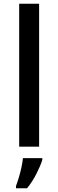

<svg xmlns="http://www.w3.org/2000/svg" viewBox="-20 -780 310 1021"><path d="M188 0H82V-760H188ZM205 70Q196 100 174 143.5Q152 187 124 221H65V209Q72 191 80 164.5Q88 138 94 110Q100 82 102 61H205Z"/></svg>

Font: Noto Sans Lao Medium
Style: Regular
Weight: 500
Designer: Monotype Design Team
Foundry: Monotype Imaging Inc.
Version: Version 2.003; ttfautohint (v1.8.4.7-5d5b)